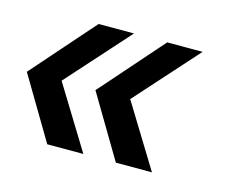

<svg xmlns="http://www.w3.org/2000/svg" viewBox="-61 -554 630 519"><g transform="rotate(15 254.0 -295.0)"><path d="M107 -120 3 -295 157 -470H256L100 -296L208 -120ZM299 -120 195 -295 349 -470H448L292 -296L400 -120Z"/></g></svg>

Font: Host Grotesk
Style: Italic
Weight: 400
Italic angle: -8°
Designer: Doğukan Karapınar based on Poppins by Indian Type Foundry, Jonny Pinhorn
Foundry: Element Type
Version: Version 1.001; ttfautohint (v1.8.4.7-5d5b)